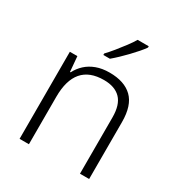

<svg xmlns="http://www.w3.org/2000/svg" viewBox="-179 -891 954 1016"><g transform="rotate(30 298.0 -383.0)"><path d="M326 -542Q417 -542 465 -495.5Q513 -449 513 -348V0H457V-344Q457 -421 422 -457Q387 -493 320 -493Q232 -493 188.5 -442Q145 -391 145 -290V0H88V-532H134L142 -440H146Q161 -470 186 -493Q211 -516 246 -529Q281 -542 326 -542ZM435 -758Q424 -742 407 -722.5Q390 -703 370 -682Q350 -661 329.5 -641.5Q309 -622 290 -606H250V-615Q269 -635 291 -662Q313 -689 334 -717Q355 -745 367 -766H435Z"/></g></svg>

Font: Noto Sans Thai Light
Style: Regular
Weight: 300
Designer: Monotype Design Team
Foundry: Monotype Imaging Inc.
Version: Version 2.001